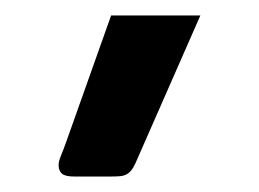

<svg xmlns="http://www.w3.org/2000/svg" viewBox="-20 -62 334 248"><path d="M238.8 -42 157.7 142.6Q154.3 150.9 151.4 155.5Q148.4 160.2 144.5 162.6Q140.6 165 135.7 165.5Q130.9 166 123.5 166H75.7Q64.5 166 60.1 162.4Q55.7 158.7 55.7 150.9Q55.7 146.5 58.8 138.9Q62 131.3 65.4 121.6L123.5 -42Z"/></svg>

Font: Denk One
Style: Regular
Weight: 400
Designer: Irina Smirnova
Foundry: Irina Smirnova
Version: Version 1.002